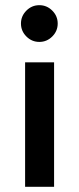

<svg xmlns="http://www.w3.org/2000/svg" viewBox="-20 -722 304 742"><path d="M77 0V-481H189V0ZM132 -560Q103 -560 82 -581Q61 -602 61 -631Q61 -660 82 -681Q103 -702 132 -702Q161 -702 182 -681Q203 -660 203 -631Q203 -602 182 -581Q161 -560 132 -560Z"/></svg>

Font: Zen Kaku Gothic New
Style: Bold
Weight: 700
Designer: Yoshimichi Ohira
Foundry: Positype
Version: Version 1.002